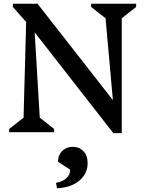

<svg xmlns="http://www.w3.org/2000/svg" viewBox="-20 -710 780 1031"><path d="M588.5 4.9 134.2 -577.4V-690H181.5L614 -136.9L590.2 -127.7L546.8 -611.8L469.6 -672.6V-690H711V-672.6L633.8 -611.8V4.9ZM29.3 0V-17.4L106.5 -78.2L120.5 -592L49.1 -672.6V-690H157.1L193.5 -78.2L270.7 -17.4V0ZM286.1 301 280.8 271.7Q315.4 265.9 336.2 247.1Q356.9 228.3 356.9 201.5L291.9 159.1V153.9Q291.9 122.5 314.4 100.5Q337 78.5 369.1 78.5Q405.9 78.5 428.2 102.1Q450.6 125.8 450.6 165.8Q450.6 204.4 430.2 233.8Q409.9 263.3 373.3 280.9Q336.7 298.5 286.1 301Z"/></svg>

Font: Platypi Light
Style: Regular
Weight: 300
Designer: David Sargent
Foundry: Bolt Cutter Type
Version: Version 1.200